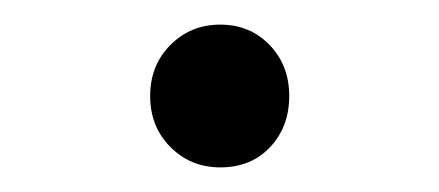

<svg xmlns="http://www.w3.org/2000/svg" viewBox="-20 -136 357 156"><path d="M102 -58Q102 -83 118.5 -99.5Q135 -116 159 -116Q183 -116 199 -99.5Q215 -83 215 -58Q215 -33 199.5 -16.5Q184 0 159 0Q135 0 118.5 -16.5Q102 -33 102 -58Z"/></svg>

Font: Evergrow Sans 
Style: Medium
Weight: 500
Foundry: 10Web
Version: Version 1.000